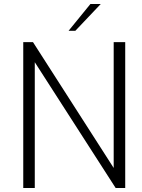

<svg xmlns="http://www.w3.org/2000/svg" viewBox="-20 -946 716 966"><path d="M97 0V-734H146L552 -101V-734H610V0H562L155 -633V0ZM325 -791 435 -926H487L359 -791Z"/></svg>

Font: Exo Thin Light
Style: Regular
Weight: 300
Version: Version 2.000